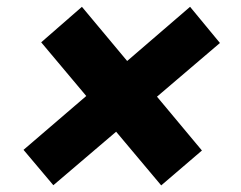

<svg xmlns="http://www.w3.org/2000/svg" viewBox="-20 -582 727 578"><path d="M465.3 -23.9 329.6 -185.5 140.6 -24.4 50.8 -130.9 239.7 -293 104 -454.6 226.6 -561.5 362.8 -398.4 552.2 -561.5 642.1 -452.6 452.6 -291 587.9 -128.9Z"/></svg>

Font: Inter Extra Bold
Style: Italic
Weight: 800
Italic angle: -9.39999°
Designer: Rasmus Andersson
Foundry: rsms
Version: Version 4.000;git-3c8e0fc